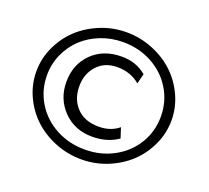

<svg xmlns="http://www.w3.org/2000/svg" viewBox="-125 -880 1144 1052"><g transform="rotate(20 446.5 -354.0)"><path d="M590.8 -224.6 609.9 -165.5Q546.9 -121.6 459 -121.6Q357.4 -121.6 291 -189.2Q224.6 -256.8 224.6 -356Q224.6 -458.5 290.8 -524.2Q356.9 -589.8 464.4 -589.8Q548.8 -589.8 607.9 -539.6L592.8 -481Q539.1 -527.3 460.9 -527.3Q387.7 -527.3 343.5 -479Q299.3 -430.7 299.3 -357.9Q299.3 -282.7 345.2 -234.1Q391.1 -185.5 474.6 -185.5Q543.5 -185.5 590.8 -224.6ZM112.3 -355Q112.3 -268.1 156 -196Q199.7 -124 276.1 -82.8Q352.5 -41.5 445.8 -41.5Q537.6 -41.5 613.8 -82.8Q689.9 -124 733.2 -195.6Q776.4 -267.1 776.4 -353.5Q776.4 -440.4 732.7 -512.5Q689 -584.5 612.8 -625.7Q536.6 -667 443.8 -667Q375 -667 313.7 -642.8Q252.4 -618.7 208.3 -577.1Q164.1 -535.6 138.2 -477.8Q112.3 -419.9 112.3 -355ZM446.3 15.6Q365.7 15.6 292.2 -13.9Q218.8 -43.5 165.8 -93.3Q112.8 -143.1 81.5 -211.4Q50.3 -279.8 50.3 -354.5Q50.3 -428.7 81.8 -497.3Q113.3 -565.9 166.3 -615.5Q219.2 -665 291.7 -694.6Q364.3 -724.1 443.4 -724.1Q523.4 -724.1 596.9 -694.3Q670.4 -664.6 723.1 -614.7Q775.9 -564.9 807.1 -496.6Q838.4 -428.2 838.4 -354Q838.4 -279.8 807.1 -211.4Q775.9 -143.1 723.1 -93.3Q670.4 -43.5 597.9 -13.9Q525.4 15.6 446.3 15.6Z"/></g></svg>

Font: RGR Online_21
Style: Regular
Weight: 400
Italic angle: -12°
Designer: vernon adams
Foundry: vernon adams
Version: Version 1.000